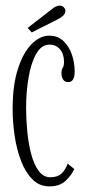

<svg xmlns="http://www.w3.org/2000/svg" viewBox="-20 -654 314 684"><path d="M155.5 10Q120.5 10 95.8 -14.8Q71 -39.5 55.2 -80.2Q39.5 -121 32.2 -170Q25 -219 25 -267Q25 -350.5 43.8 -408.5Q62.5 -466.5 92.5 -496.8Q122.5 -527 155.5 -527Q185.5 -527 205.8 -508Q226 -489 236 -459.8Q246 -430.5 246 -399Q246 -361.5 223 -361.5Q211 -361.5 205 -370.5Q199 -379.5 199 -393Q199 -406.5 203.5 -412.5Q208 -418.5 208 -434.5Q208 -461.5 193.8 -478.2Q179.5 -495 156.5 -495Q127.5 -495 109 -462.2Q90.5 -429.5 81.8 -378Q73 -326.5 73 -269.5Q73 -228.5 77.2 -185.2Q81.5 -142 91.2 -105Q101 -68 117.8 -45.2Q134.5 -22.5 159 -22.5Q185 -22.5 199 -35.5Q213 -48.5 221 -71L244.5 -52Q236.5 -32.5 215.2 -11.2Q194 10 155.5 10ZM93 -538.5 78.5 -554.5 163 -620Q179 -634 193 -634Q205 -634 210.5 -623.5Q213 -619.5 213 -614.5Q213 -605 203.5 -597Q194 -589 182.5 -583.5Z"/></svg>

Font: Imbue 10pt ExtraLight
Style: Regular
Weight: 200
Designer: Tyler Finck
Foundry: Etcetera Type Company
Version: Version 1.102; ttfautohint (v1.8.3)